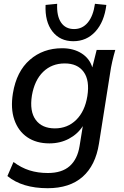

<svg xmlns="http://www.w3.org/2000/svg" viewBox="-20 -767 652 1011"><path d="M19 0ZM231 224Q97 224 19 160L51 86Q91 116 135 130Q179 144 232 144Q306 144 347 107.5Q388 71 399 2L416 -103Q389 -61 343 -36.5Q297 -12 240 -12Q171 -12 123.5 -44.5Q76 -77 55.5 -136.5Q35 -196 48 -276Q67 -391 137 -452Q207 -513 307 -513Q367 -513 409.5 -486Q452 -459 466 -412L489 -504H587Q578 -473 571 -442.5Q564 -412 560 -383L501 -10Q483 104 415 164Q347 224 231 224ZM269 -91Q336 -91 381.5 -136Q427 -181 440 -261Q453 -344 420.5 -388.5Q388 -433 321 -433Q253 -433 207.5 -389Q162 -345 148 -264Q135 -181 168 -136Q201 -91 269 -91ZM366 -550Q296 -550 256 -601.5Q216 -653 220 -741L281 -747Q278 -683 301.5 -648.5Q325 -614 370 -614Q414 -614 442.5 -648.5Q471 -683 480 -747L540 -741Q529 -652 482.5 -601Q436 -550 366 -550Z"/></svg>

Font: Winston Medium
Style: Italic
Weight: 500
Italic angle: -9°
Designer: Original fonts by Vernon Adams / Changes by Cristiano Sobral
Foundry: Original fonts by Vernon Adams / Changes by Cristiano Sobral
Version: Version 2.503;July 17, 2020;FontCreator 13.0.0.2655 64-bit